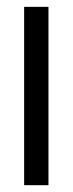

<svg xmlns="http://www.w3.org/2000/svg" viewBox="-20 -543 213 563"><path d="M50.8 0V-522.9H122.1V0Z"/></svg>

Font: Lumene Sans Condensed
Style: Regular
Weight: 400
Width: 3
Designer: Deni Anggara
Version: Version 1.003;Glyphs 3.1.2 (3151)